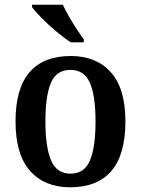

<svg xmlns="http://www.w3.org/2000/svg" viewBox="-20 -786 599 816"><path d="M278 10Q170 10 108 -59.5Q46 -129 46 -270Q46 -410 105.5 -479Q165 -548 281 -548Q389 -548 451 -479Q513 -410 513 -270Q513 -129 453.5 -59.5Q394 10 278 10ZM280 -48Q339 -48 362.5 -104.5Q386 -161 386 -270Q386 -379 362 -434Q338 -489 279 -489Q220 -489 196.5 -434Q173 -379 173 -270Q173 -161 197 -104.5Q221 -48 280 -48ZM281 -606Q253 -624 219 -652.5Q185 -681 156.5 -710Q128 -739 116 -756V-766H247Q257 -744 272.5 -717Q288 -690 305 -664Q322 -638 336 -619V-606Z"/></svg>

Font: Noto Serif Hebrew SemiCondensed SemiBold
Style: Regular
Weight: 600
Width: 4
Designer: Monotype Design Team
Foundry: Monotype Imaging Inc.
Version: Version 2.004; ttfautohint (v1.8.4.7-5d5b)